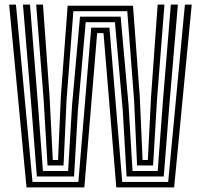

<svg xmlns="http://www.w3.org/2000/svg" viewBox="-20 -820 879 840"><path d="M96 0 20 -800H49.8L122.2 -24H323L379 -699H458.8L514.8 -24H715.8L789 -800H818.8L741.8 0H488.8L432.8 -675H405L349 0ZM141.2 -48 117.2 -354.8 80.5 -800H111.2L145.5 -370.8L167.8 -72H278L295.2 -359.5L330 -747H507.8L542.5 -359.5L559.8 -72H670L692.2 -370.8L727.5 -800H758.2L720.5 -354.8L696.5 -48H533.8L517 -338L482.8 -723H355L320.8 -338L304 -48ZM188 -96 170.8 -385.8 138.2 -800H168L196.8 -398.8L211 -120H234L246.2 -397.8L276 -795H561.8L591.5 -397.8L603.8 -120H626.8L641 -398.8L669.8 -800H699.5L667 -385.8L649.8 -96H579.8L566.8 -379.5L536.8 -771H301L271 -379.5L258 -96Z"/></svg>

Font: Big Shoulders Inline Text Thin Black
Style: Regular
Weight: 900
Version: Version 2.002